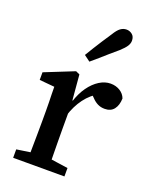

<svg xmlns="http://www.w3.org/2000/svg" viewBox="-143 -843 730 922"><g transform="rotate(20 222.0 -382.5)"><path d="M40 0V-43L147 -59H191L302 -43V0ZM109 0Q109 -25 109.5 -62.5Q110 -100 110.5 -140Q111 -180 111 -212V-263Q111 -290 110.5 -310.5Q110 -331 109.5 -349Q109 -367 109 -388L32 -395V-434L182 -494L202 -485L213 -357L215 -356V-212Q215 -180 215.5 -140Q216 -100 216.5 -62.5Q217 -25 218 0ZM211 -278 194 -349H213Q228 -396 251 -428Q274 -460 302 -477.5Q330 -495 359 -495Q386 -495 407 -482Q428 -469 436 -447Q435 -412 419 -391.5Q403 -371 372 -371Q352 -371 336 -379Q320 -387 306 -402L280 -428L328 -431Q285 -408 256 -369Q227 -330 211 -278ZM195 -582Q208 -604 221.5 -625.5Q235 -647 250 -670.5Q265 -694 282 -719Q297 -744 311 -754.5Q325 -765 342 -765Q358 -765 371 -754.5Q384 -744 384 -723Q384 -709 375 -695Q366 -681 344 -661Q322 -643 302.5 -625.5Q283 -608 264 -591.5Q245 -575 226 -559Z"/></g></svg>

Font: Source Serif 4 18pt Medium
Style: Regular
Weight: 500
Designer: Frank Grießhammer
Foundry: Adobe Systems Incorporated
Version: Version 4.004;hotconv 1.0.116;makeotfexe 2.5.65601